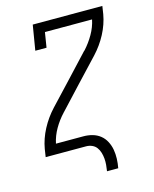

<svg xmlns="http://www.w3.org/2000/svg" viewBox="-131 -822 861 1074"><g transform="rotate(-15 300.0 -285.0)"><path d="M328 -348 316 -358 281 -387 404 -519Q404 -519 404.5 -519Q405 -519 405 -519L406 -520Q437 -554 460 -594Q483 -634 492 -677H219L205 -590H140L164 -735H567L560 -689Q550 -632 521.5 -578Q493 -524 451 -479ZM353 165Q356 147 357.5 128.5Q359 110 357.5 92.5Q356 75 351 58Q346 41 336 27.5Q326 14 310 7Q294 0 276 0H42L49 -46Q59 -103 87.5 -157Q116 -211 158 -256L281 -387L328 -348L205 -216Q205 -216 204.5 -216Q204 -216 204 -216V-215Q172 -181 149 -141Q126 -101 117 -58H276Q303 -58 328 -51Q353 -44 372.5 -28.5Q392 -13 404 10Q416 33 420.5 58.5Q425 84 424 111Q423 138 418 165Z"/></g></svg>

Font: Iosevka Curly Slab LtEx
Style: Italic
Weight: 300
Width: 7
Italic angle: -9°
Monospace: yes
Designer: Belleve Invis
Foundry: Belleve Invis
Version: Version 11.1.0; ttfautohint (v1.8.3)